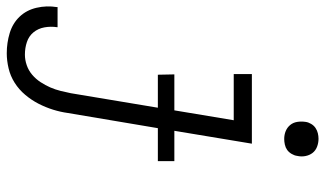

<svg xmlns="http://www.w3.org/2000/svg" viewBox="-264 -540 985 582"><g transform="rotate(90 229.0 -249.5)"><path d="M100 223Q68 223 38.5 214Q9 205 -11 184Q-31 163 -38 132.5Q-45 102 -40 71V69H21V70Q18 90 21.5 109Q25 128 36.5 142Q48 156 66 162Q84 168 104 168Q120 168 136 162.5Q152 157 165 146Q178 135 187.5 120.5Q197 106 203.5 91Q210 76 214 60Q218 44 221 29L265 -235H165L164 -285H273L303 -465H163V-520H374L335 -285H427V-235H327L281 38Q278 60 271 82.5Q264 105 253 126.5Q242 148 226 167Q210 186 189.5 199Q169 212 145.5 217.5Q122 223 100 223ZM360 -618Q347 -618 336 -622.5Q325 -627 317.5 -636Q310 -645 308 -657.5Q306 -670 308 -683Q309 -691 314 -699.5Q319 -708 326.5 -713Q334 -718 342.5 -720Q351 -722 359 -722Q372 -722 383.5 -717.5Q395 -713 402 -704Q409 -695 411.5 -682.5Q414 -670 411 -657Q410 -649 405 -640.5Q400 -632 393 -627Q386 -622 377 -620Q368 -618 360 -618Z"/></g></svg>

Font: Iosevka Term Curly Lt Obl
Style: Regular
Weight: 300
Italic angle: -9°
Designer: Belleve Invis
Foundry: Belleve Invis
Version: Version 32.3.0